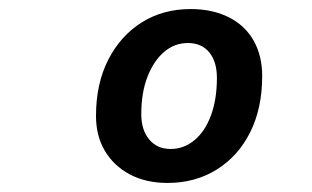

<svg xmlns="http://www.w3.org/2000/svg" viewBox="-20 -728 690 424"><path d="M350 -324Q302 -324 266.5 -343Q231 -362 211.5 -395Q192 -428 192 -472Q192 -543 219 -596Q246 -649 293 -678.5Q340 -708 401 -708Q449 -708 485 -690Q521 -672 540 -638.5Q559 -605 559 -560Q559 -489 532.5 -436Q506 -383 458.5 -353.5Q411 -324 350 -324ZM357 -399Q386 -399 409.5 -418.5Q433 -438 446 -473.5Q459 -509 459 -556Q459 -592 442 -612.5Q425 -633 395 -633Q365 -633 342 -613Q319 -593 305.5 -558Q292 -523 292 -476Q292 -441 309.5 -420Q327 -399 357 -399Z"/></svg>

Font: Azeret Mono Thin SemiBold
Style: Italic
Weight: 600
Italic angle: -12°
Version: Version 1.002